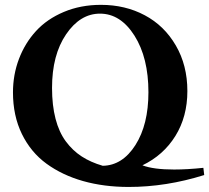

<svg xmlns="http://www.w3.org/2000/svg" viewBox="-20 -696 850 780"><path d="M502.9 63.5Q402.3 63.5 317.6 39.6Q232.9 15.6 168.9 -31Q105 -77.6 68.8 -151.9Q32.7 -226.1 32.7 -320.8Q32.7 -392.6 57.1 -456.8Q81.5 -521 126.2 -569.8Q170.9 -618.7 239.3 -647.5Q307.6 -676.3 390.1 -676.3Q488.8 -676.3 568.1 -634Q647.5 -591.8 694.3 -511.2Q741.2 -430.7 741.2 -326.2Q741.2 -222.2 692.6 -143.8Q644 -65.4 558.6 -24.4Q603 -7.3 687.5 -7.3Q740.7 -7.3 806.2 -14.2L809.6 15.1Q655.3 63.5 502.9 63.5ZM191.4 -338.9Q191.4 -268.1 205.6 -213.6Q219.7 -159.2 247.3 -121.8Q274.9 -84.5 311.8 -60.5Q348.6 -36.6 397.5 -22.5Q477.5 -23.9 530.3 -106.9Q583 -189.9 583 -321.3Q583 -461.4 526.4 -551Q469.7 -640.6 386.2 -640.6Q305.7 -640.6 248.5 -556.6Q191.4 -472.7 191.4 -338.9Z"/></svg>

Font: Elstob SemiBold
Style: Regular
Weight: 600
Designer: Peter S. Baker
Version: Version 1.015